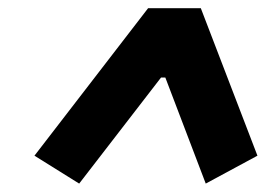

<svg xmlns="http://www.w3.org/2000/svg" viewBox="-20 -785 660 468"><path d="M64 -405.5 173 -337.5 372.5 -596H383L481.5 -337.5L607.5 -405.5L469.5 -765H341Z"/></svg>

Font: Monaspace Krypton ExtraBold
Style: Italic
Weight: 800
Italic angle: -11°
Designer: Riley Cran & the Lettermatic Team
Foundry: Lettermatic
Version: Version 1.101 (Monaspace Krypton)